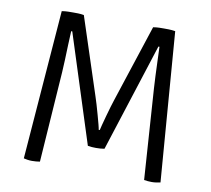

<svg xmlns="http://www.w3.org/2000/svg" viewBox="-77 -773 948 864"><g transform="rotate(10 397.0 -341.0)"><path d="M137.5 -683Q151.5 -685.5 166.8 -685.8Q182 -686 189.5 -686Q198 -686 211.5 -685.8Q225 -685.5 238.5 -683L353.5 -332Q358 -319 364.5 -297Q371 -275 377.5 -251.5Q384 -228 388.8 -209.8Q393.5 -191.5 394 -186H399Q400 -191.5 404.8 -209.8Q409.5 -228 416 -251.5Q422.5 -275 429 -297Q435.5 -319 440 -332L555 -683Q570.5 -685.5 583.2 -685.8Q596 -686 604 -686Q611.5 -686 626 -685.8Q640.5 -685.5 656 -683L709 -1Q701 1 690.2 2.5Q679.5 4 669.5 4Q660 4 651.8 3.2Q643.5 2.5 634.5 1L606.5 -413Q605 -436 603.5 -469.2Q602 -502.5 600.8 -538Q599.5 -573.5 598.5 -601.5H593.5L434.5 -106.5Q426 -105 415.8 -104.2Q405.5 -103.5 396 -103.5Q386.5 -103.5 376.8 -104.2Q367 -105 358.5 -106.5L200 -601.5H195Q193.5 -573.5 192.2 -538Q191 -502.5 189.8 -469.2Q188.5 -436 187 -413L158.5 1Q150 2.5 140.8 3.2Q131.5 4 122 4Q112.5 4 102 2.5Q91.5 1 84.5 -1Z"/></g></svg>

Font: Signika Light Light
Style: Regular
Weight: 300
Version: Version 2.001